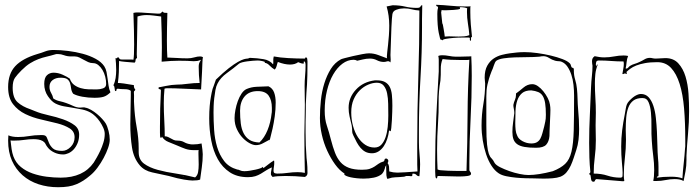

<svg xmlns="http://www.w3.org/2000/svg" viewBox="-20 -740 2917 803"><path d="M329 -291Q325 -291 321.5 -290.5Q318 -290 315 -290Q301 -290 286 -297Q271 -304 257 -309Q243 -314 229 -317Q215 -320 203 -328Q200 -341 193.5 -352Q187 -363 187 -377Q187 -395 200 -405Q213 -415 233 -415Q254 -415 262 -408.5Q270 -402 273 -392Q276 -382 277.5 -370Q279 -358 286 -348Q300 -340 324.5 -335.5Q349 -331 375 -331Q400 -331 414 -335.5Q428 -340 442 -354Q436 -367 434 -382L430 -411Q428 -426 425.5 -439Q423 -452 416 -463Q404 -481 380 -494Q356 -507 326.5 -515Q297 -523 264.5 -527Q232 -531 204 -531Q184 -531 169 -525Q154 -519 136 -514Q73 -495 43.5 -463Q14 -431 14 -376Q14 -331 34.5 -304.5Q55 -278 86 -263Q117 -248 153 -240Q189 -232 220 -224Q251 -216 271.5 -203Q292 -190 292 -166Q292 -142 275.5 -125.5Q259 -109 240 -109Q212 -109 201 -119.5Q190 -130 185 -142Q180 -154 176 -164.5Q172 -175 158 -175H148Q125 -175 102 -171Q79 -167 56 -167Q30 -167 15 -174Q15 -168 14.5 -162.5Q14 -157 14 -152Q14 -104 30 -68Q46 -32 74.5 -7Q103 18 141 30.5Q179 43 223 43Q247 43 265.5 40Q284 37 299.5 30.5Q315 24 329 15Q343 6 357 -6Q373 -19 387.5 -38.5Q402 -58 413.5 -79.5Q425 -101 432 -121Q439 -141 439 -156Q439 -173 434 -192.5Q429 -212 422 -224Q417 -232 407.5 -242.5Q398 -253 386 -263Q374 -273 361 -280.5Q348 -288 336 -290Q335 -291 329 -291ZM234 3Q205 3 174.5 -1Q144 -5 116.5 -14.5Q89 -24 67.5 -41.5Q46 -59 36 -86Q31 -100 28.5 -116.5Q26 -133 24 -153Q26 -152 32 -152H41Q62 -152 82 -155Q102 -158 120 -158Q130 -158 140 -156.5Q150 -155 159 -150Q167 -145 170.5 -137.5Q174 -130 180 -123Q189 -111 206.5 -102.5Q224 -94 244 -94Q255 -94 267 -99.5Q279 -105 288.5 -115.5Q298 -126 304.5 -141.5Q311 -157 311 -177Q311 -202 291.5 -216.5Q272 -231 243.5 -241Q215 -251 183 -258Q151 -265 127 -275L107 -283Q74 -294 53.5 -312.5Q33 -331 33 -373Q33 -401 42.5 -414.5Q52 -428 70 -446Q89 -465 106 -475.5Q123 -486 140 -492.5Q157 -499 174.5 -503Q192 -507 212 -513Q213 -514 222 -514Q235 -514 248 -509Q261 -504 278 -504H293Q303 -504 312 -499.5Q321 -495 330 -490Q339 -485 348.5 -480.5Q358 -476 369 -476Q381 -476 391 -468Q401 -460 408.5 -447.5Q416 -435 420 -419.5Q424 -404 424 -389Q424 -375 411 -370.5Q398 -366 384 -366Q367 -366 350 -366.5Q333 -367 317.5 -371.5Q302 -376 290 -385Q278 -394 272 -411Q261 -419 242 -427.5Q223 -436 204 -436Q188 -436 176.5 -425.5Q165 -415 165 -389Q165 -360 180.5 -337.5Q196 -315 212 -307Q228 -299 247 -295.5Q266 -292 285.5 -289Q305 -286 324 -282Q343 -278 359 -269Q368 -264 378.5 -254Q389 -244 397.5 -231.5Q406 -219 412 -205.5Q418 -192 418 -180Q418 -162 412.5 -144Q407 -126 399.5 -110Q392 -94 384.5 -81Q377 -68 372 -60Q328 3 234 3Z M721 -152Q712 -152 706 -155Q700 -158 694.5 -161Q689 -164 683 -167Q677 -170 669 -170Q669 -202 667 -237.5Q665 -273 665 -308Q665 -339 668 -369Q672 -371 680 -371Q710 -371 749 -369Q788 -367 821 -366Q824 -414 825 -440Q826 -466 826.5 -478.5Q827 -491 827.5 -494Q828 -497 829 -500Q825 -504 817 -504Q806 -504 792.5 -500Q779 -496 764 -496Q741 -496 720.5 -497.5Q700 -499 688 -499H680Q679 -512 678.5 -530Q678 -548 678 -571Q678 -594 678.5 -622.5Q679 -651 680 -686Q675 -686 669 -686.5Q663 -687 660 -692Q653 -685 651 -684Q649 -683 640 -683Q616 -684 592.5 -686Q569 -688 554 -688Q546 -688 538 -686Q541 -603 541 -554Q541 -505 538 -490Q537 -491 528 -491H491Q480 -491 479 -495.5Q478 -500 474 -500Q471 -500 469.5 -498Q468 -496 466 -496Q465 -496 465 -496.5Q465 -497 463 -497Q464 -488 465 -475Q466 -462 466 -447Q466 -430 463.5 -413.5Q461 -397 454 -383Q457 -382 458 -378Q459 -374 459.5 -370Q460 -366 460.5 -362.5Q461 -359 464 -359Q467 -359 467 -363.5Q467 -368 472 -369Q485 -367 502 -367Q519 -367 527 -360V-339Q527 -311 526 -281Q525 -251 525 -220Q525 -169 532 -123.5Q539 -78 565 -48Q584 -26 616.5 -19Q649 -12 686 -4Q724 7 749 11Q774 15 785 15Q808 15 817 11Q820 -12 824 -40Q828 -68 828 -95Q828 -103 826.5 -114.5Q825 -126 823 -140Q806 -136 788 -136Q776 -136 775 -137Q761 -139 750 -145.5Q739 -152 721 -152ZM560 -104V-120Q560 -162 551.5 -208.5Q543 -255 541 -303Q540 -316 540.5 -328Q541 -340 540 -354Q540 -359 542.5 -360Q545 -361 546 -365Q540 -372 540 -380V-384Q490 -393 473 -393Q476 -415 477 -438Q478 -461 478 -485Q486 -483 502 -481.5Q518 -480 543 -478Q547 -481 547 -488Q547 -495 553 -497Q553 -501 552.5 -504.5Q552 -508 552 -512Q552 -540 555 -671Q573 -677 593 -677Q607 -677 622.5 -675Q638 -673 654 -671Q657 -597 657 -542Q657 -520 656.5 -505Q656 -490 656 -482Q676 -484 694 -485Q712 -486 729 -486Q747 -486 762.5 -485.5Q778 -485 790 -484Q798 -484 805 -485Q812 -486 820 -490Q820 -488 815.5 -481Q811 -474 811 -460Q811 -442 812 -426Q813 -410 815 -393Q791 -393 764.5 -389.5Q738 -386 718 -386Q710 -386 697.5 -384.5Q685 -383 673.5 -380.5Q662 -378 653.5 -376.5Q645 -375 644 -375L643 -372Q643 -367 647.5 -367Q652 -367 653 -362Q651 -324 650 -286Q649 -248 649 -211Q649 -194 649 -184.5Q649 -175 649.5 -170.5Q650 -166 650.5 -165Q651 -164 653 -164Q657 -164 657 -167V-169Q667 -153 684 -146.5Q701 -140 722 -131Q740 -123 755.5 -117.5Q771 -112 793 -112H802Q810 -112 811 -113Q810 -112 810 -104V-96Q810 -85 810.5 -74Q811 -63 811 -52Q811 -35 808.5 -20.5Q806 -6 796 2Q758 -8 716.5 -14Q675 -20 640 -29.5Q605 -39 582.5 -55.5Q560 -72 560 -104ZM749 -1Q748 0 744 0Q744 -1 749 -1Z M1258 -185V-230Q1258 -239 1258.5 -252.5Q1259 -266 1259 -284V-304Q1260 -334 1261.5 -352Q1263 -370 1264 -387Q1265 -404 1265.5 -425.5Q1266 -447 1266 -483Q1266 -487 1265 -493.5Q1264 -500 1259 -500Q1257 -500 1256.5 -497.5Q1256 -495 1254 -495Q1222 -495 1186 -497Q1150 -499 1125 -504Q1123 -496 1123 -491V-480Q1123 -472 1122 -471Q1108 -488 1082.5 -492.5Q1057 -497 1026 -498Q1023 -498 1020.5 -496.5Q1018 -495 1015 -495Q1010 -495 1000.5 -492.5Q991 -490 975 -481Q959 -472 936.5 -454.5Q914 -437 883 -407Q877 -390 873.5 -380Q870 -370 869 -368Q865 -353 862 -335Q859 -319 857 -296.5Q855 -274 855 -245Q855 -197 863.5 -152.5Q872 -108 891 -74Q910 -40 941 -19.5Q972 1 1017 1Q1035 1 1047.5 -3Q1060 -7 1071 -13.5Q1082 -20 1092.5 -27Q1103 -34 1117 -40Q1116 -32 1114.5 -26Q1113 -20 1113 -12Q1113 -8 1115.5 -5.5Q1118 -3 1120 0Q1137 -4 1174 -4Q1194 -4 1214.5 -3Q1235 -2 1255 0Q1266 -5 1266 -16Q1266 -45 1264 -61.5Q1262 -78 1262 -80V-81V-80Q1260 -105 1259 -131.5Q1258 -158 1258 -185ZM1255 -302Q1255 -280 1254.5 -264Q1254 -248 1254 -234.5Q1254 -221 1253.5 -208Q1253 -195 1253 -178Q1253 -138 1253.5 -98.5Q1254 -59 1255 -17Q1240 -20 1225 -20Q1204 -20 1183.5 -17Q1163 -14 1140 -14Q1133 -14 1128.5 -16Q1124 -18 1124 -26Q1124 -34 1125.5 -42.5Q1127 -51 1127 -59Q1127 -68 1126 -69Q1114 -62 1103.5 -53.5Q1093 -45 1082 -37Q1080 -37 1080.5 -39.5Q1081 -42 1079 -42Q1077 -39 1068.5 -36Q1060 -33 1048.5 -30.5Q1037 -28 1024.5 -26Q1012 -24 1002 -24Q991 -24 984 -27.5Q977 -31 972 -31Q937 -41 917.5 -66.5Q898 -92 888 -125.5Q878 -159 875.5 -197Q873 -235 873 -270Q873 -280 873.5 -296Q874 -312 876 -329.5Q878 -347 881 -363.5Q884 -380 890 -391Q902 -415 929 -434.5Q956 -454 980 -474Q984 -477 993.5 -479.5Q1003 -482 1015 -483.5Q1027 -485 1038.5 -486Q1050 -487 1058 -487Q1066 -487 1077 -484.5Q1088 -482 1088 -480L1087 -477Q1097 -477 1107.5 -466Q1118 -455 1129 -449Q1135 -455 1137 -464Q1139 -473 1142 -481Q1170 -470 1193 -470Q1214 -470 1227 -480Q1232 -478 1237.5 -476Q1243 -474 1248 -474Q1252 -474 1250.5 -478.5Q1249 -483 1253 -483Q1258 -481 1258 -466Q1258 -445 1256 -423.5Q1254 -402 1254 -380Q1254 -357 1254.5 -337.5Q1255 -318 1255 -302ZM1012 -368Q1000 -363 990.5 -349Q981 -335 974.5 -317Q968 -299 964.5 -280Q961 -261 961 -246Q961 -220 971 -199Q981 -178 995 -163.5Q1009 -149 1024 -141Q1039 -133 1050 -133Q1066 -133 1080 -141Q1094 -149 1108 -156V-149H1107Q1107 -151 1111 -165.5Q1115 -180 1120 -202.5Q1125 -225 1129 -253Q1133 -281 1133 -311Q1133 -335 1126.5 -353Q1120 -371 1103 -379Q1074 -378 1052.5 -377Q1031 -376 1012 -368ZM1065 -144Q1039 -145 1023.5 -155Q1008 -165 999 -182.5Q990 -200 987 -224Q984 -248 984 -277Q984 -314 1003 -336.5Q1022 -359 1058 -359Q1090 -359 1103.5 -340Q1117 -321 1117 -289V-278Q1117 -269 1116 -266Q1112 -228 1099 -196Q1086 -164 1065 -144Z M1723 -707Q1697 -707 1674 -712.5Q1651 -718 1622 -718L1597 -713Q1608 -675 1608 -633Q1608 -613 1606.5 -592Q1605 -571 1603 -553Q1601 -535 1599.5 -522Q1598 -509 1598 -504Q1598 -497 1599 -496Q1580 -503 1561.5 -510Q1543 -517 1523 -517Q1514 -517 1495 -513.5Q1476 -510 1456.5 -505.5Q1437 -501 1422 -497Q1407 -493 1406 -492Q1380 -478 1363.5 -451.5Q1347 -425 1336.5 -391.5Q1326 -358 1322 -320Q1318 -282 1318 -246Q1318 -212 1326 -176.5Q1334 -141 1348.5 -109.5Q1363 -78 1381.5 -52.5Q1400 -27 1421 -14Q1420 -13 1420 -11Q1420 -8 1427.5 -4.5Q1435 -1 1446.5 1.5Q1458 4 1472.5 5.5Q1487 7 1501 7Q1523 7 1543 3Q1563 -1 1577 -12Q1583 -19 1585.5 -24.5Q1588 -30 1589 -34Q1590 -38 1591 -41.5Q1592 -45 1596 -49Q1595 -48 1595 -40L1596 -7Q1597 -1 1598 3.5Q1599 8 1601 8Q1602 8 1619 3Q1623 2 1633 1.5Q1643 1 1652.5 0.5Q1662 0 1669.5 -1Q1677 -2 1677 -4H1691Q1693 -4 1695 -3.5Q1697 -3 1699 -3Q1705 -3 1704.5 -7.5Q1704 -12 1706 -14Q1717 -14 1721.5 -8.5Q1726 -3 1734 -3Q1737 -27 1737 -53Q1737 -70 1734.5 -95.5Q1732 -121 1732 -145V-192Q1732 -307 1738.5 -413.5Q1745 -520 1745 -626Q1745 -637 1745 -660Q1745 -683 1746 -718Q1742 -718 1741 -716.5Q1740 -715 1738.5 -712.5Q1737 -710 1734 -708.5Q1731 -707 1723 -707ZM1642 -18Q1625 -18 1608 -23Q1608 -34 1607 -43Q1606 -52 1601 -58Q1604 -62 1604 -67Q1604 -74 1596 -77Q1589 -77 1588.5 -72.5Q1588 -68 1585 -65Q1571 -61 1563 -55Q1555 -49 1546.5 -43.5Q1538 -38 1526.5 -34Q1515 -30 1494 -30Q1461 -30 1439.5 -38Q1418 -46 1404 -62Q1390 -78 1381 -101.5Q1372 -125 1364 -156Q1356 -188 1347 -214.5Q1338 -241 1338 -277Q1338 -322 1347.5 -361Q1357 -400 1373.5 -428.5Q1390 -457 1412 -473.5Q1434 -490 1459 -490Q1467 -490 1474 -486Q1484 -488 1498 -491.5Q1512 -495 1528 -495Q1543 -495 1556.5 -488Q1570 -481 1585 -481Q1591 -481 1595.5 -482.5Q1600 -484 1604 -484Q1608 -484 1613 -479Q1613 -481 1613.5 -484Q1614 -487 1614 -490Q1614 -495 1613.5 -500Q1613 -505 1613 -510Q1615 -583 1617 -625.5Q1619 -668 1621 -680Q1623 -694 1637 -699Q1651 -704 1657 -704H1658Q1661 -704 1664 -704.5Q1667 -705 1670 -705Q1687 -705 1702 -701Q1717 -697 1734 -696Q1734 -552 1729.5 -415.5Q1725 -279 1725 -135V-79Q1725 -65 1725 -51Q1725 -37 1726 -23Q1695 -21 1675.5 -19.5Q1656 -18 1642 -18ZM1438 -289Q1438 -271 1442 -253Q1446 -235 1451 -215Q1453 -201 1453 -191.5Q1453 -182 1458 -173Q1465 -158 1472 -145Q1479 -132 1488 -121.5Q1497 -111 1508.5 -105Q1520 -99 1536 -99Q1551 -99 1563.5 -107Q1576 -115 1585 -128.5Q1594 -142 1599.5 -159Q1605 -176 1607 -193Q1607 -194 1609 -194Q1610 -194 1611 -192.5Q1612 -191 1613 -191Q1615 -191 1616.5 -205Q1618 -219 1619 -237Q1620 -255 1620.5 -272.5Q1621 -290 1621 -298Q1621 -323 1619 -343Q1617 -363 1610 -376.5Q1603 -390 1590 -397Q1577 -404 1556 -404H1548Q1499 -398 1468.5 -365Q1438 -332 1438 -289ZM1546 -123Q1525 -123 1507.5 -134.5Q1490 -146 1477 -166Q1464 -186 1456.5 -213Q1449 -240 1449 -270Q1449 -301 1459 -324Q1469 -347 1485 -362.5Q1501 -378 1520 -386Q1539 -394 1556 -394Q1575 -394 1585 -381.5Q1595 -369 1599 -349.5Q1603 -330 1603.5 -305.5Q1604 -281 1604 -257Q1604 -233 1601.5 -209Q1599 -185 1592.5 -166Q1586 -147 1575 -135Q1564 -123 1546 -123Z M1942 -504Q1917 -503 1903 -503Q1889 -503 1885 -503Q1874 -503 1858.5 -506Q1843 -509 1829 -509Q1819 -509 1813 -506Q1815 -498 1815 -490V-441Q1809 -344 1804.5 -247Q1800 -150 1800 -59V-23Q1800 -12 1801 -3Q1802 6 1805 6Q1809 6 1808.5 1.5Q1808 -3 1813 -4Q1830 -4 1850 -3Q1870 -2 1891 -2H1906Q1920 -2 1935 -4Q1950 -6 1950 -13Q1950 -18 1947.5 -20.5Q1945 -23 1943 -28V-61Q1943 -146 1948 -239Q1953 -332 1953 -423Q1953 -444 1952.5 -464.5Q1952 -485 1951 -505Q1950 -504 1942 -504ZM1810 -31Q1809 -52 1808.5 -73Q1808 -94 1808 -115Q1808 -142 1809 -170Q1810 -198 1812 -227Q1815 -269 1814.5 -313.5Q1814 -358 1822 -403Q1824 -427 1823.5 -450.5Q1823 -474 1831 -493Q1846 -491 1865.5 -490Q1885 -489 1907 -489H1925Q1930 -489 1934 -489Q1938 -489 1943 -490Q1936 -372 1935.5 -257.5Q1935 -143 1931 -25H1923Q1876 -25 1854 -26Q1832 -27 1823 -28Q1814 -29 1813.5 -30Q1813 -31 1810 -31ZM1809 -682Q1809 -631 1815 -602.5Q1821 -574 1823 -574H1825Q1828 -574 1831 -571Q1831 -575 1845 -577.5Q1859 -580 1877.5 -581.5Q1896 -583 1914 -583Q1932 -583 1940 -583Q1945 -583 1945 -580V-574Q1945 -569 1948 -569Q1951 -574 1950 -579Q1949 -584 1954 -586Q1951 -611 1949 -638.5Q1947 -666 1947 -689V-703Q1947 -712 1948 -714Q1945 -713 1936 -713H1924Q1892 -713 1863.5 -716Q1835 -719 1804 -720Q1804 -714 1808 -713.5Q1812 -713 1812 -707Q1810 -700 1809.5 -694Q1809 -688 1809 -682ZM1843 -697Q1846 -697 1856 -697.5Q1866 -698 1876.5 -698.5Q1887 -699 1895.5 -700.5Q1904 -702 1904 -704Q1904 -706 1903.5 -707Q1903 -708 1903 -710H1907Q1915 -710 1923 -708.5Q1931 -707 1934 -705Q1933 -703 1933 -690Q1933 -666 1937 -641.5Q1941 -617 1943 -593Q1933 -589 1921.5 -588Q1910 -587 1898 -587Q1887 -587 1877 -587.5Q1867 -588 1858 -588Q1853 -588 1848.5 -587.5Q1844 -587 1840 -587Q1840 -591 1838.5 -600Q1837 -609 1835.5 -618.5Q1834 -628 1832.5 -635Q1831 -642 1830 -642V-640Q1829 -647 1828 -659Q1827 -671 1825 -688L1827 -698Q1829 -697 1843 -697Z M2393 -369Q2391 -389 2385.5 -407Q2380 -425 2380 -444V-450Q2380 -454 2377 -456Q2370 -456 2368.5 -464Q2367 -472 2362 -476Q2353 -485 2332 -493Q2311 -501 2284 -507.5Q2257 -514 2227.5 -518Q2198 -522 2174 -522Q2157 -522 2142 -520.5Q2127 -519 2112 -517Q2097 -515 2079 -510.5Q2061 -506 2045 -495.5Q2029 -485 2018 -465.5Q2007 -446 2007 -415Q2007 -407 2008 -401.5Q2009 -396 2009 -391Q2009 -348 2001.5 -304.5Q1994 -261 1994 -215Q1994 -184 1999 -153Q2004 -122 2013 -95Q2022 -68 2035.5 -47Q2049 -26 2066 -15Q2078 -7 2097.5 -3Q2117 1 2138 3Q2159 5 2179 5.5Q2199 6 2211 6Q2220 6 2231 6.5Q2242 7 2253 7Q2273 7 2291.5 5.5Q2310 4 2324 -1Q2339 -7 2349.5 -19.5Q2360 -32 2367 -47.5Q2374 -63 2379.5 -80Q2385 -97 2390 -112Q2397 -133 2399.5 -155Q2402 -177 2402 -200Q2402 -220 2401 -240Q2400 -260 2398 -281Q2396 -304 2395.5 -326.5Q2395 -349 2393 -369ZM2190 -8Q2175 -8 2153 -12.5Q2131 -17 2110 -24.5Q2089 -32 2072 -40.5Q2055 -49 2049 -58Q2042 -72 2035.5 -78Q2029 -84 2024.5 -96.5Q2020 -109 2017 -135.5Q2014 -162 2014 -217V-337Q2014 -351 2015 -362.5Q2016 -374 2018.5 -385.5Q2021 -397 2025 -410.5Q2029 -424 2036 -442Q2041 -452 2045.5 -466.5Q2050 -481 2056 -486Q2066 -493 2086.5 -496Q2107 -499 2132.5 -500Q2158 -501 2185 -501Q2212 -501 2236 -503Q2241 -504 2244.5 -504.5Q2248 -505 2253 -505Q2265 -505 2276.5 -497.5Q2288 -490 2302 -486Q2310 -484 2316.5 -484Q2323 -484 2328 -482Q2343 -476 2353 -461.5Q2363 -447 2369.5 -427.5Q2376 -408 2378.5 -385Q2381 -362 2381 -340Q2381 -250 2379.5 -194.5Q2378 -139 2370 -105.5Q2362 -72 2343.5 -54.5Q2325 -37 2292 -24Q2231 -8 2190 -8ZM2206 -388Q2186 -388 2169 -373.5Q2152 -359 2138 -349V-343Q2138 -332 2133.5 -322Q2129 -312 2127 -301Q2127 -294 2129 -285Q2131 -276 2131 -267Q2129 -249 2126 -228.5Q2123 -208 2123 -188Q2123 -170 2127.5 -157.5Q2132 -145 2143 -137Q2154 -129 2173.5 -125.5Q2193 -122 2222 -122Q2253 -122 2264.5 -135Q2276 -148 2278 -171Q2278 -177 2278.5 -193.5Q2279 -210 2280 -228Q2281 -246 2281.5 -261.5Q2282 -277 2282 -280Q2282 -286 2281.5 -291.5Q2281 -297 2280 -303Q2278 -316 2270.5 -330.5Q2263 -345 2252.5 -358Q2242 -371 2230 -379.5Q2218 -388 2206 -388ZM2135 -225Q2135 -251 2136 -276Q2137 -301 2143.5 -320Q2150 -339 2163.5 -350.5Q2177 -362 2202 -362Q2219 -360 2231 -355Q2243 -350 2250 -338.5Q2257 -327 2260 -308Q2263 -289 2263 -260Q2263 -242 2260.5 -231.5Q2258 -221 2256 -211Q2252 -196 2248.5 -183Q2245 -170 2240 -160.5Q2235 -151 2226 -145.5Q2217 -140 2202 -140Q2183 -140 2165.5 -149.5Q2148 -159 2143 -173Q2138 -183 2136.5 -196.5Q2135 -210 2135 -225Z M2591 17Q2590 11 2589.5 4.5Q2589 -2 2589 -9Q2589 -42 2593.5 -80Q2598 -118 2598 -156Q2598 -166 2597.5 -176Q2597 -186 2597 -197Q2597 -224 2599 -248Q2601 -272 2608 -290.5Q2615 -309 2629 -319.5Q2643 -330 2667 -330Q2685 -330 2692.5 -312.5Q2700 -295 2702.5 -269Q2705 -243 2704.5 -211Q2704 -179 2706 -151Q2708 -118 2712 -88Q2716 -58 2716 -29Q2716 1 2712 16Q2713 17 2718 17H2725Q2745 17 2764 13Q2783 9 2802 9Q2811 9 2820.5 10.5Q2830 12 2839 17Q2843 -2 2847 -24Q2851 -46 2851 -71V-89Q2853 -131 2857.5 -180.5Q2862 -230 2862 -275Q2862 -309 2859.5 -348Q2857 -387 2847 -420Q2837 -453 2817 -475Q2797 -497 2763 -497Q2753 -497 2743 -496Q2733 -495 2723 -495Q2715 -495 2709 -496.5Q2703 -498 2698 -498Q2686 -498 2676 -492Q2666 -486 2655 -481Q2645 -476 2634.5 -473Q2624 -470 2616 -465Q2611 -462 2607.5 -457.5Q2604 -453 2597 -453V-456Q2599 -463 2600.5 -479Q2602 -495 2607 -506Q2602 -507 2597.5 -507.5Q2593 -508 2588 -508Q2569 -508 2548.5 -504Q2528 -500 2507 -500Q2496 -500 2486.5 -501.5Q2477 -503 2467 -505Q2460 -500 2458 -495Q2456 -490 2456 -484Q2456 -480 2456.5 -475Q2457 -470 2458 -465Q2458 -445 2455.5 -422.5Q2453 -400 2452 -376Q2450 -319 2447 -260.5Q2444 -202 2444 -142Q2444 -111 2445 -81Q2446 -51 2449 -22Q2449 -17 2446.5 -16Q2444 -15 2444 -11Q2449 -10 2450 -5Q2451 0 2451.5 5.5Q2452 11 2454 15.5Q2456 20 2463 20Q2467 20 2468.5 15Q2470 10 2475 9L2584 18Q2590 18 2591 17ZM2834 6Q2817 -1 2786 -1Q2770 -1 2755 0Q2740 1 2727 3Q2727 -2 2730.5 -2Q2734 -2 2734 -6V-43Q2734 -52 2733.5 -60.5Q2733 -69 2732 -78Q2730 -101 2729.5 -130Q2729 -159 2727.5 -189Q2726 -219 2723 -247Q2720 -275 2712.5 -297.5Q2705 -320 2692.5 -333.5Q2680 -347 2660 -347Q2653 -347 2644 -343Q2635 -339 2627 -332.5Q2619 -326 2612 -318.5Q2605 -311 2602 -304Q2599 -297 2597 -285Q2595 -273 2593 -262Q2586 -227 2582 -194.5Q2578 -162 2578 -127Q2578 -93 2581 -61Q2584 -29 2584 -18Q2584 -10 2583.5 -3.5Q2583 3 2574 3Q2546 3 2520.5 -5.5Q2495 -14 2463 -14Q2463 -49 2467.5 -82.5Q2472 -116 2472 -153Q2472 -168 2471.5 -183.5Q2471 -199 2471 -216Q2471 -230 2471.5 -243Q2472 -256 2472 -269Q2472 -300 2470 -330.5Q2468 -361 2468 -392Q2468 -412 2470 -431Q2472 -450 2480 -470Q2475 -470 2475.5 -467Q2476 -464 2474 -462Q2473 -464 2473 -466Q2473 -467 2472 -468Q2472 -474 2473.5 -480.5Q2475 -487 2485 -487Q2511 -487 2536 -485Q2561 -483 2588 -483Q2588 -481 2588.5 -478.5Q2589 -476 2589 -474Q2589 -463 2586.5 -450.5Q2584 -438 2583 -431Q2584 -430 2585 -430Q2587 -430 2589.5 -431.5Q2592 -433 2595 -433Q2595 -432 2596 -432Q2597 -432 2598 -431.5Q2599 -431 2601 -431Q2601 -432 2602 -433Q2602 -435 2601 -436Q2600 -437 2600 -439Q2606 -445 2616 -452.5Q2626 -460 2641 -466Q2656 -472 2677.5 -476Q2699 -480 2729 -480Q2764 -480 2786.5 -456Q2809 -432 2822.5 -389Q2836 -346 2841 -286.5Q2846 -227 2846 -155V-137Q2846 -132 2846 -128Q2846 -124 2845 -119Q2843 -88 2839.5 -57Q2836 -26 2834 6Z"/></svg>

Font: Londrina Sketch
Style: Regular
Weight: 400
Designer: Marcelo Magalhaes
Foundry: Marcelo Magalhães
Version: Version 1.002